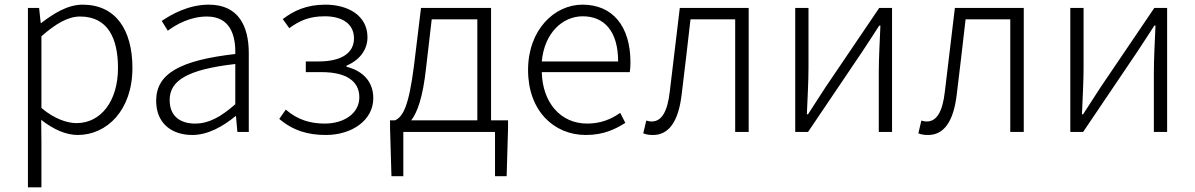

<svg xmlns="http://www.w3.org/2000/svg" viewBox="-20 -567 5135 825"><path d="M100 238H158V46L157 -52C211 -10 264 13 314 13C439 13 549 -93 549 -275C549 -439 477 -547 335 -547C270 -547 209 -508 157 -468H155L148 -533H100ZM309 -38C270 -38 215 -55 158 -103V-411C220 -466 273 -496 324 -496C443 -496 487 -403 487 -275C487 -132 413 -38 309 -38Z M806 13C874 13 938 -24 992 -68H994L1000 0H1049V-338C1049 -456 1004 -547 877 -547C790 -547 716 -505 675 -477L701 -435C738 -463 799 -496 869 -496C970 -496 993 -414 991 -335C756 -308 651 -252 651 -134C651 -35 720 13 806 13ZM818 -36C759 -36 709 -64 709 -137C709 -219 781 -268 991 -292V-119C928 -64 877 -36 818 -36Z M1380 13C1492 13 1584 -50 1584 -145C1584 -223 1531 -265 1469 -280V-285C1524 -308 1559 -352 1559 -407C1559 -500 1476 -547 1378 -547C1298 -547 1242 -521 1195 -485L1223 -446C1267 -478 1308 -497 1376 -497C1447 -497 1501 -467 1501 -402C1501 -341 1450 -303 1349 -303H1294V-257H1363C1465 -257 1524 -220 1524 -149C1524 -79 1457 -36 1376 -36C1315 -36 1260 -51 1208 -96L1180 -56C1240 -5 1305 13 1380 13Z M1835 -484H2031V-50H1747C1773 -84 1797 -147 1811 -277ZM2090 -50V-533H1789L1759 -286C1736 -104 1710 -66 1678 -50H1656V-15L1662 190H1713V0H2107V190H2157L2163 -15V-50Z M2497 13C2574 13 2624 -12 2667 -39L2645 -82C2605 -54 2560 -36 2503 -36C2388 -36 2311 -127 2308 -257H2686C2688 -270 2689 -284 2689 -299C2689 -455 2612 -547 2483 -547C2362 -547 2249 -439 2249 -266C2249 -91 2360 13 2497 13ZM2308 -303C2319 -425 2397 -497 2484 -497C2577 -497 2636 -432 2636 -303Z M2786 13C2853 13 2895 -43 2909 -161C2922 -269 2935 -376 2947 -484H3139V0H3197V-533H2901C2887 -413 2872 -294 2858 -174C2848 -85 2822 -45 2780 -45C2771 -45 2764 -47 2757 -49L2744 6C2757 11 2768 13 2786 13Z M3397 0H3452L3683 -342C3704 -374 3737 -424 3758 -457H3763C3760 -386 3756 -315 3756 -256V0H3813V-533H3758L3527 -192C3506 -159 3473 -109 3452 -76H3447C3450 -147 3454 -219 3454 -276V-533H3397Z M3968 13C4035 13 4077 -43 4091 -161C4104 -269 4117 -376 4129 -484H4321V0H4379V-533H4083C4069 -413 4054 -294 4040 -174C4030 -85 4004 -45 3962 -45C3953 -45 3946 -47 3939 -49L3926 6C3939 11 3950 13 3968 13Z M4579 0H4634L4865 -342C4886 -374 4919 -424 4940 -457H4945C4942 -386 4938 -315 4938 -256V0H4995V-533H4940L4709 -192C4688 -159 4655 -109 4634 -76H4629C4632 -147 4636 -219 4636 -276V-533H4579Z"/></svg>

Font: Noto Sans CJK KR Light
Style: Regular
Weight: 300
Designer: Ryoko NISHIZUKA (kana & ideographs); Paul D. Hunt (Latin, Greek & Cyrillic); Wenlong ZHANG (bopomofo); Sandoll Communica
Foundry: Adobe Systems Incorporated
Version: Version 1.004;PS 1.004;hotconv 1.0.82;makeotf.lib2.5.63406